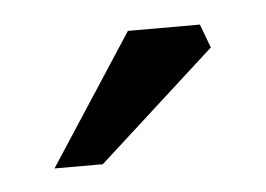

<svg xmlns="http://www.w3.org/2000/svg" viewBox="-27 -759 269 194"><g transform="rotate(-5 107.5 -662.0)"><path d="M181 -728H108L22 -596H71L190 -704Z"/></g></svg>

Font: LT Superior Serif Medium
Style: Regular
Weight: 500
Designer: Daniel Lyons
Foundry: LyonsType
Version: Version 2.120;FEAKit 1.0